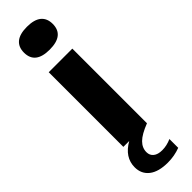

<svg xmlns="http://www.w3.org/2000/svg" viewBox="-341 -784 995 995"><g transform="rotate(-45 156.5 -287.0)"><path d="M51 -709.5Q51 -750.5 77.2 -772Q103.5 -793.5 156.5 -793.5Q209.5 -793.5 235.8 -772Q262 -750.5 262 -709.5Q262 -626 156.5 -626Q51 -626 51 -709.5ZM267.5 140V204.5Q224 221 176 221Q108 221 72.2 193Q36.5 165 36.5 116.5Q36.5 43.5 113 0H70V-547H243V0Q184 23 159.5 47.8Q135 72.5 135 104Q135 127.5 152 141.2Q169 155 200.5 155Q234 155 267.5 140Z"/></g></svg>

Font: Encode Sans Expanded
Style: Bold
Weight: 700
Width: 7
Designer: Multiple Designers
Foundry: Impallari Type
Version: Version 2.000